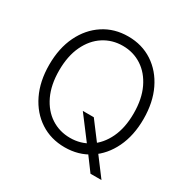

<svg xmlns="http://www.w3.org/2000/svg" viewBox="-179 -897 1099 1123"><g transform="rotate(30 370.5 -335.0)"><path d="M357.4 -227.5H431.6L524.4 -104.5L540 -83.5L654.3 68.4H580.1L497.1 -43.5L481.4 -63.5ZM371.1 10.3Q277.8 10.3 205.8 -36.6Q133.8 -83.5 93 -167.7Q52.2 -252 52.2 -363.3Q52.2 -475.6 93 -559.6Q133.8 -643.6 205.8 -690.7Q277.8 -737.8 371.1 -737.8Q464.4 -737.8 536.1 -690.7Q607.9 -643.6 648.4 -559.6Q689 -475.6 689 -363.3Q689 -252 648.4 -167.7Q607.9 -83.5 536.1 -36.6Q464.4 10.3 371.1 10.3ZM371.1 -53.2Q442.4 -53.2 499.3 -90.1Q556.2 -127 589.4 -196.5Q622.6 -266.1 622.6 -363.3Q622.6 -460.9 589.4 -530.5Q556.2 -600.1 499.3 -637.2Q442.4 -674.3 371.1 -674.3Q299.8 -674.3 242.7 -637.5Q185.5 -600.6 152.3 -530.8Q119.1 -460.9 119.1 -363.3Q119.1 -266.6 152.1 -197Q185.1 -127.4 242.2 -90.3Q299.3 -53.2 371.1 -53.2Z"/></g></svg>

Font: Inter 24pt Light
Style: Regular
Weight: 300
Designer: Rasmus Andersson
Foundry: rsms
Version: Version 4.001;git-66647c0bb